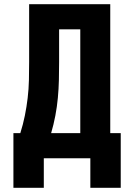

<svg xmlns="http://www.w3.org/2000/svg" viewBox="-20 -755 640 916"><path d="M44 141V-120H77Q90 -161 98.5 -203Q107 -245 112 -287.5Q117 -330 118 -373Q119 -416 119 -459V-735H506V-120H556V141H411V0H189V141ZM224 -120H363V-615H262V-459Q262 -416 261 -373.5Q260 -331 256 -288Q252 -245 244 -203Q236 -161 224 -120Z"/></svg>

Font: Iosevka Custom Heavy Extended
Style: Regular
Weight: 900
Width: 7
Monospace: yes
Designer: Belleve Invis
Foundry: Belleve Invis
Version: Version 11.2.4; ttfautohint (v1.8.4)